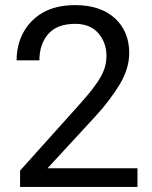

<svg xmlns="http://www.w3.org/2000/svg" viewBox="-20 -741 602 761"><path d="M168.5 -74.2 358.9 -280.8C395.5 -320.3 426.8 -361.8 453.1 -404.3C479 -446.8 492.2 -488.8 492.2 -530.8C492.2 -587.9 473.1 -633.8 435.5 -668.5C397.5 -703.1 344.7 -720.7 277.8 -720.7C227.5 -720.7 185.1 -710.9 150.4 -691.4C81.5 -651.9 45.9 -582 45.9 -502H136.2C136.2 -544.4 147.9 -579.6 171.4 -606.4C194.8 -633.3 230.5 -646.5 277.8 -646.5C317.4 -646.5 348.1 -634.3 369.6 -609.4C391.1 -584.5 401.9 -554.7 401.9 -520C401.9 -463.9 378.9 -420.4 292.5 -324.2L59.6 -64.9V0H524.9V-74.2Z"/></svg>

Font: Vazirmatn
Style: Regular
Weight: 400
Designer: Saber Rastikerdar
Foundry: Saber Rastikerdar
Version: Version 33.003